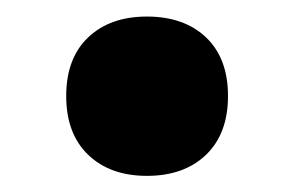

<svg xmlns="http://www.w3.org/2000/svg" viewBox="-20 -377 355 232"><path d="M157.5 -357Q202.5 -357 229 -331.8Q255.5 -306.5 255.5 -261Q255.5 -215.5 229 -190Q202.5 -164.5 157.5 -164.5Q113 -164.5 86.5 -190Q60 -215.5 60 -261Q60 -306.5 86.5 -331.8Q113 -357 157.5 -357Z"/></svg>

Font: Newsreader 6pt SemiBold
Style: Regular
Weight: 600
Designer: Hugues Gentile
Foundry: Production Type
Version: Version 1.003; ttfautohint (v1.8.3)